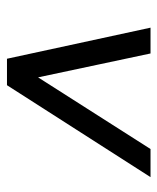

<svg xmlns="http://www.w3.org/2000/svg" viewBox="31 -620 464 567"><g transform="rotate(-90 263.5 -336.0)"><path d="M374 -547.9 465.8 -124H389.6L306.6 -514.6H356.4L107.4 -124H24.4L295.9 -547.9Z"/></g></svg>

Font: Crimson Pro ExtraLight SemiBold
Style: Italic
Weight: 600
Italic angle: -12°
Version: Version 1.002